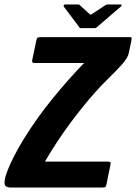

<svg xmlns="http://www.w3.org/2000/svg" viewBox="-48 -839 609 859"><path d="M531 -673Q538 -673 540 -671Q542 -669 540 -658L528 -601Q524 -580 497.5 -550.5Q471 -521 435 -486Q408 -460 379.5 -428Q351 -396 321.5 -359.5Q292 -323 262.5 -283Q233 -243 205.5 -201Q178 -159 153 -116H431Q444 -116 446 -113Q448 -110 446 -101L428 -13Q426 -4 422.5 -2Q419 0 407 0H1Q-24 0 -27 -15Q-30 -30 -21 -57Q-9 -93 12 -134.5Q33 -176 60.5 -220.5Q88 -265 120.5 -310.5Q153 -356 188.5 -399.5Q224 -443 259.5 -483Q295 -523 328 -557H113Q99 -557 97 -560Q95 -563 96 -570L115 -660Q117 -668 120.5 -670.5Q124 -673 137 -673ZM314 -713Q308 -713 307 -717L237 -810Q236 -813 237.5 -816Q239 -819 243 -819H302Q308 -819 310 -815L353 -776Q356 -771 363 -776L422 -815Q428 -819 432 -819H491Q496 -819 496 -816Q496 -813 493 -810L385 -717Q381 -713 376 -713Z"/></svg>

Font: Glory ExtraBold
Style: Italic
Weight: 800
Italic angle: -12°
Version: Version 1.011